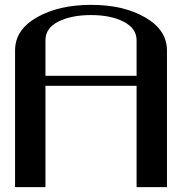

<svg xmlns="http://www.w3.org/2000/svg" viewBox="-20 -770 790 790"><path d="M667 0H542V-417H167V0H42V-562.5Q42 -647.5 131.8 -698.7Q221.7 -750 354.5 -750Q488.3 -750 577.6 -698.2Q667 -646.5 667 -562.5ZM167 -458H542V-604.5Q542 -653.3 488.8 -680.7Q435.5 -708 354.5 -708Q273.4 -708 220.2 -681.2Q167 -654.3 167 -604.5Z"/></svg>

Font: okolaks
Style: Bold
Weight: 600
Width: 8
Version: Version 000.6.0